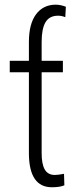

<svg xmlns="http://www.w3.org/2000/svg" viewBox="-20 -787 333 817"><path d="M103 -608.4Q103 -685.5 133.5 -726.3Q164.1 -767.1 217.3 -767.1Q237.3 -767.1 260.3 -758.3L257.8 -713.9Q242.7 -720.2 227.1 -720.2Q190.4 -720.2 173.8 -692.6Q157.2 -665 157.2 -608.4V-528.3H247.6V-479.5H157.2V-135.3Q157.2 -88.4 170.7 -65.4Q184.1 -42.5 213.4 -42.5Q226.6 -42.5 252.4 -47.4L253.9 1.5Q235.4 9.8 200.7 9.8Q104.5 9.8 103 -131.8V-479.5H21.5V-528.3H103Z"/></svg>

Font: Roboto Condensed Light
Style: Regular
Weight: 300
Designer: Google
Version: Version 2.134; 2016